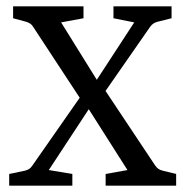

<svg xmlns="http://www.w3.org/2000/svg" viewBox="-20 -588 586 608"><path d="M209.1 -37.1V0H9.1V-37.1L59.3 -47.6Q66.9 -49.5 72.2 -52.9Q77.5 -56.4 82.2 -63.3L232.4 -278.5L85.5 -502.2Q81.5 -509.1 76 -512.9Q70.5 -516.7 63.3 -518.9L21.5 -530.2V-568H244.4V-530.2L173.5 -517.1L286.5 -335.3L405.1 -517.1L339.3 -530.2V-568H523.3V-530.2L478.2 -518.9Q470.5 -516.7 465.3 -513.1Q460 -509.5 455.3 -502.9L314.2 -300L471.6 -63.6Q476.4 -56.7 481.8 -53.1Q487.3 -49.5 494.9 -47.6L537.8 -37.1V0H314.5V-37.1L383.6 -49.5L261.1 -242.2L134.5 -49.5Z"/></svg>

Font: Rasa
Style: Regular
Weight: 400
Version: Version 1.000;PS 1.000;hotconv 1.0.88;makeotf.lib2.5.647800;